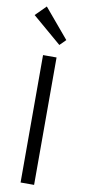

<svg xmlns="http://www.w3.org/2000/svg" viewBox="-103 -984 456 1021"><g transform="rotate(10 124.5 -473.0)"><path d="M88 0V-688H161V0ZM164 -756 7 -890 63 -946 196 -788Z"/></g></svg>

Font: Outfit Light
Style: Regular
Weight: 300
Designer: Rodrigo Fuenzalida
Foundry: fragTYPE
Version: Version 1.100; ttfautohint (v1.8.4.7-5d5b)